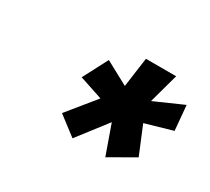

<svg xmlns="http://www.w3.org/2000/svg" viewBox="-65 -821 494 451"><g transform="rotate(30 182.0 -595.0)"><path d="M114 -510 175 -585 112 -606 147 -673 210 -639 221 -719H303L281 -639L358 -673L364 -606L291 -585L322 -510L254 -471L226 -550L165 -471Z"/></g></svg>

Font: Raleway Thin ExtraBold
Style: Italic
Weight: 800
Italic angle: -12°
Version: Version 4.026